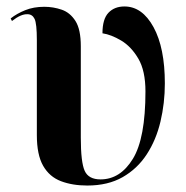

<svg xmlns="http://www.w3.org/2000/svg" viewBox="-20 -564 576 594"><path d="M250 10Q204 10 168.5 -3.5Q133 -17 113.5 -51Q94 -85 94 -146V-440Q94 -491 87 -505.5Q80 -520 65 -520Q45 -521 17 -499L13 -507Q32 -522 58 -532.5Q84 -543 117 -543Q145 -543 171 -534Q197 -525 213.5 -499Q230 -473 230 -421V-138Q230 -62 242 -35.5Q254 -9 291 -9Q352 -9 391 -72.5Q430 -136 430 -281Q430 -345 408 -382.5Q386 -420 355 -438.5Q324 -457 297 -461Q297 -505 315.5 -524.5Q334 -544 365 -544Q420 -544 455 -480Q490 -416 490 -306Q490 -245 476.5 -188Q463 -131 434 -86.5Q405 -42 359.5 -16Q314 10 250 10Z"/></svg>

Font: Noto Serif Display Condensed
Style: Bold
Weight: 700
Width: 3
Designer: Monotype Design Team
Foundry: Monotype Imaging Inc.
Version: Version 2.009